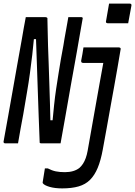

<svg xmlns="http://www.w3.org/2000/svg" viewBox="-48 -795 750 1065"><path d="M52 0Q42 0 29 0Q16 0 3 0Q-10 0 -21 0Q-23 0 -25 -1.5Q-27 -3 -28 -5Q-29 -7 -28 -11Q-15 -82 -2.5 -152.5Q10 -223 22.5 -293.5Q35 -364 47.5 -435Q60 -506 73 -577Q78 -607 83.5 -638Q89 -669 95 -700Q104 -700 118.5 -700Q133 -700 149 -700Q165 -700 179.5 -700Q194 -700 203 -700Q207 -700 209.5 -699Q212 -698 214 -696Q216 -694 215 -690Q216 -661 216.5 -622.5Q217 -584 218.5 -538.5Q220 -493 222 -442Q224 -391 225.5 -336Q227 -281 229 -224.5Q231 -168 232 -110L213 -128H259L242 -110Q247 -164 252 -211.5Q257 -259 263.5 -302.5Q270 -346 276.5 -386Q283 -426 289.5 -465.5Q296 -505 304 -545Q306 -560 309 -576Q312 -592 314.5 -607Q317 -622 320 -637.5Q323 -653 325.5 -668.5Q328 -684 331 -700Q341 -700 354 -700Q367 -700 380 -700Q393 -700 403 -700Q408 -700 410 -697Q412 -694 410 -689Q402 -644 394 -598Q386 -552 378 -506Q370 -460 361.5 -414Q353 -368 345 -322.5Q337 -277 329 -231Q321 -185 313 -140Q307 -105 300.5 -70Q294 -35 288 0Q280 0 265.5 0Q251 0 234.5 0Q218 0 204 0Q190 0 181 0Q177 0 174 -1.5Q171 -3 172 -8Q169 -80 166.5 -151.5Q164 -223 161.5 -295.5Q159 -368 156.5 -443Q154 -518 151 -600L170 -578H129L142 -598Q137 -542 131 -491Q125 -440 118 -388.5Q111 -337 101.5 -282Q92 -227 81 -161Q74 -126 66.5 -83Q59 -40 52 0ZM612 -532Q615 -532 617.5 -530.5Q620 -529 621 -526.5Q622 -524 621 -521Q613 -472 604 -421Q595 -370 585.5 -316.5Q576 -263 565.5 -206Q555 -149 544.5 -88.5Q534 -28 522 35Q511 95 494 136Q477 177 451.5 202.5Q426 228 388 239Q350 250 297 250Q256 250 227 241.5Q198 233 190 222Q189 220 188.5 218.5Q188 217 189 214Q192 194 195 176.5Q198 159 201 139H217Q240 151 261.5 155.5Q283 160 312 160Q337 160 357.5 154Q378 148 393 136Q404 126 412.5 113Q421 100 427.5 82Q434 64 438 42Q451 -32 462.5 -96.5Q474 -161 484.5 -220.5Q495 -280 505 -335.5Q515 -391 525 -446H513Q501 -446 488.5 -446Q476 -446 463.5 -446Q451 -446 437.5 -446Q424 -446 412 -446Q409 -446 406.5 -447.5Q404 -449 403 -451.5Q402 -454 402 -457Q406 -476 409 -494.5Q412 -513 415 -532Q435 -532 454.5 -532Q474 -532 496 -532Q518 -532 546 -532Q574 -532 612 -532ZM557 -775Q571 -775 585.5 -775Q600 -775 614.5 -775Q629 -775 643.5 -775Q658 -775 672 -775Q677 -775 679.5 -772Q682 -769 681 -764L663 -666Q649 -666 635 -666Q621 -666 606 -666Q591 -666 577 -666Q563 -666 549 -666Q546 -666 543.5 -667.5Q541 -669 540 -671.5Q539 -674 540 -677Z"/></svg>

Font: RecMonoLinear Nerd Font Mono
Style: Italic
Weight: 400
Italic angle: -10°
Monospace: yes
Version: Version 1.085; ttfautohint (v1.8.4.7-5d5b);Nerd Fonts 3.2.1